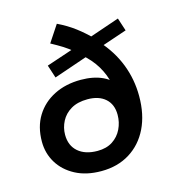

<svg xmlns="http://www.w3.org/2000/svg" viewBox="-98 -698 691 786"><g transform="rotate(-15 248.0 -305.0)"><path d="M236 10Q172 10 126 -14.5Q80 -39 55.5 -79.5Q31 -120 31 -169Q31 -232 59 -277.5Q87 -323 136.5 -348Q186 -373 250 -373Q304 -373 343 -354.5Q382 -336 397 -304L369 -325Q361 -364 339 -401Q317 -438 279 -470L325 -468L153 -409L135 -464L272 -510L256 -491Q239 -507 216.5 -521Q194 -535 168 -549L215 -620Q255 -601 288 -576Q321 -551 350 -521L313 -525L462 -576L480 -521L356 -479L364 -502Q414 -447 439 -382.5Q464 -318 464 -247Q464 -169 436 -111.5Q408 -54 356.5 -22Q305 10 236 10ZM242 -74Q280 -74 306 -91Q332 -108 345.5 -136Q359 -164 359 -196Q359 -240 331.5 -264.5Q304 -289 256 -289Q214 -289 186 -272.5Q158 -256 144 -229Q130 -202 130 -172Q130 -126 160 -100Q190 -74 242 -74Z"/></g></svg>

Font: Rokkitt SemiBold
Style: Italic
Weight: 600
Italic angle: -9°
Designer: Vernon Adams
Foundry: Vernon Adams
Version: Version 3.103